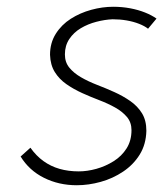

<svg xmlns="http://www.w3.org/2000/svg" viewBox="-20 -531 483 568"><path d="M418 -446 443 -476Q429 -486 409 -494Q389 -502 365 -506.5Q341 -511 315 -511Q283 -511 250 -502Q217 -493 189.5 -475.5Q162 -458 145 -431Q128 -404 128 -369Q129 -339 142 -318Q155 -297 176.5 -282Q198 -267 223.5 -255.5Q249 -244 274 -234.5Q299 -225 320.5 -213Q342 -201 355.5 -185Q369 -169 369 -146Q369 -115 354.5 -92Q340 -69 316 -54Q292 -39 265 -31.5Q238 -24 213 -24Q182 -24 156 -31.5Q130 -39 108.5 -54.5Q87 -70 70 -94L41 -68Q66 -27 110 -5Q154 17 207 17Q242 17 278 7Q314 -3 344.5 -23.5Q375 -44 393.5 -74Q412 -104 413 -144Q413 -175 400 -196Q387 -217 365.5 -232Q344 -247 318.5 -258.5Q293 -270 267 -280Q241 -290 219.5 -302.5Q198 -315 185 -331Q172 -347 172 -370Q172 -396 185 -415.5Q198 -435 219 -447.5Q240 -460 265 -466.5Q290 -473 313 -474Q335 -474 355 -470.5Q375 -467 391.5 -460.5Q408 -454 418 -446Z"/></svg>

Font: Advent Pro Light
Style: Italic
Weight: 300
Italic angle: -12°
Version: Version 3.000